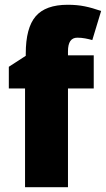

<svg xmlns="http://www.w3.org/2000/svg" viewBox="-20 -851 444 805"><path d="M373 -480H265V-66H85V-480H17V-571L88 -617V-626Q88 -734 129.5 -782.5Q171 -831 264 -831Q303 -831 335 -824.5Q367 -818 404 -805L367 -683Q353 -687 337 -690Q321 -693 304 -693Q265 -693 265 -636V-619H373Z"/></svg>

Font: Noto Sans Malayalam UI SemiCondensed Black
Style: Regular
Weight: 900
Width: 4
Designer: Jelle Bosma - Monotype Design Team
Foundry: Monotype Imaging Inc.
Version: Version 2.104; ttfautohint (v1.8.4.7-5d5b)